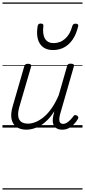

<svg xmlns="http://www.w3.org/2000/svg" viewBox="-20 -1030 686 1550"><path d="M194 17Q147 17 115 -4Q83 -25 73.5 -67.5Q64 -110 83 -174L176 -495Q180 -506 186 -510.5Q192 -515 206 -515Q222 -515 228 -509Q234 -503 231 -492L136 -167Q124 -125 127 -94.5Q130 -64 149.5 -48Q169 -32 207 -32Q236 -32 268 -45Q300 -58 333 -85Q366 -112 396.5 -155.5Q427 -199 454 -261L521 -495Q525 -508 531 -512Q537 -516 550 -516Q567 -516 573.5 -510.5Q580 -505 576 -493L466 -111Q459 -85 458.5 -67Q458 -49 466 -39.5Q474 -30 489 -30Q505 -30 520 -39.5Q535 -49 548.5 -63Q562 -77 572 -91Q576 -98 583 -100.5Q590 -103 601 -97Q611 -91 612 -83.5Q613 -76 608 -68Q597 -49 578.5 -29Q560 -9 536 4Q512 17 482 17Q459 17 443 9.5Q427 2 417.5 -12.5Q408 -27 406 -47.5Q404 -68 410 -95L419 -132Q392 -90 363 -61Q334 -32 304 -15Q274 2 246 9.5Q218 17 194 17ZM408 -626Q336 -626 302.5 -676.5Q269 -727 284 -820Q286 -830 292 -835Q298 -840 309 -840Q321 -840 326.5 -834.5Q332 -829 330 -820Q322 -753 343.5 -717.5Q365 -682 413 -682Q467 -682 507 -718.5Q547 -755 563 -818Q567 -830 573 -834.5Q579 -839 590 -839Q602 -839 608 -833.5Q614 -828 611 -818Q596 -754 567 -711.5Q538 -669 498 -647.5Q458 -626 408 -626ZM0 490H646V500H0ZM0 -20H646V0H0ZM0 -505H646V-500H0ZM0 -1010H646V-1000H0Z"/></svg>

Font: Playwrite TZ Guides
Style: Regular
Weight: 400
Designer: Veronika Burian, José Scaglione
Foundry: TypeTogether
Version: Version 1.003